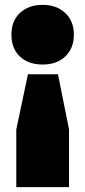

<svg xmlns="http://www.w3.org/2000/svg" viewBox="-20 -580 351 790"><path d="M155.5 -560Q213 -560 248.5 -526.5Q284 -493 284 -437.5Q284 -382 249.2 -348.2Q214.5 -314.5 155.5 -314.5Q96.5 -314.5 61.8 -347.5Q27 -380.5 27 -437.5Q27 -494.5 62.5 -527.2Q98 -560 155.5 -560ZM95 -274.5H218.5L264 -47.5V190H47V-47.5Z"/></svg>

Font: Encode Sans Semi Condensed Black
Style: Regular
Weight: 900
Width: 4
Designer: Multiple Designers
Foundry: Impallari Type
Version: Version 3.000; ttfautohint (v1.8.3) -l 8 -r 50 -G 200 -x 14 